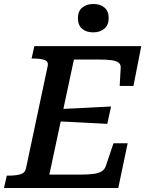

<svg xmlns="http://www.w3.org/2000/svg" viewBox="-44 -941 735 961"><path d="M595 -224 548 0H-24L-10 -62H1Q34 -62 57.5 -68.5Q81 -75 86 -98L195 -612Q199 -634 178.5 -641Q158 -648 125 -648H114L128 -710H663L624 -511H555L560 -599Q562 -617 550.5 -626.5Q539 -636 515 -639.5Q491 -643 451 -643H326L203 -67H355Q397 -67 423.5 -70.5Q450 -74 465 -83.5Q480 -93 486 -111L524 -224ZM250 -395Q294 -397 337.5 -399Q381 -401 424.5 -403.5Q468 -406 512 -408L493 -321Q451 -323 408 -325.5Q365 -328 322.5 -330Q280 -332 237 -334ZM422 -779Q457 -779 478.5 -797.5Q500 -816 500 -851Q500 -885 479 -903Q458 -921 424 -921Q389 -921 367.5 -903Q346 -885 346 -850Q346 -815 367 -797Q388 -779 422 -779Z"/></svg>

Font: Roboto Serif 20pt Medium
Style: Italic
Weight: 500
Italic angle: -10°
Version: Version 1.008